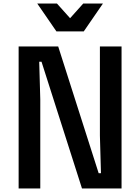

<svg xmlns="http://www.w3.org/2000/svg" viewBox="-20 -1062 790 1082"><path d="M85 0V-800H308L536 -86H549L543 -298V-800H665V0H442L214 -714H201L207 -502V0ZM560 -1042 452 -885H298L190 -1042H301L413 -917H337L449 -1042Z"/></svg>

Font: Martian Mono SemiExpanded Medium
Style: Regular
Weight: 500
Width: 6
Designer: Roman Shamin
Foundry: Evil Martians
Version: Version 1.000